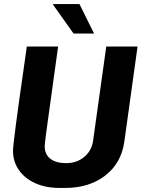

<svg xmlns="http://www.w3.org/2000/svg" viewBox="-20 -915 713 945"><path d="M266 -686 227 -404Q200 -215 200 -195Q200 -155 228 -133.5Q256 -112 305 -112Q358 -112 394.5 -142.5Q431 -173 438 -221L503 -686H657L592 -218Q577 -112 498 -51Q419 10 301 10H273Q204 10 152 -14Q100 -38 72 -79.5Q44 -121 44 -172Q44 -193 58 -300Q72 -407 97 -580L112 -686ZM443 -750H342L241 -892L242 -895H371Z"/></svg>

Font: Chivo
Style: Bold Italic
Weight: 700
Italic angle: -8.05°
Designer: Hector Gatti
Foundry: Omnibus-Type
Version: Version 1.007